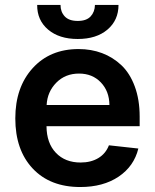

<svg xmlns="http://www.w3.org/2000/svg" viewBox="-20 -753 632 784"><path d="M367.7 -732.9H463.9Q463.9 -670.4 418.7 -632.1Q373.5 -593.8 297.4 -593.8Q221.7 -593.8 176.5 -632.1Q131.3 -670.4 131.8 -732.9H227.1Q227.1 -704.6 244.4 -686Q261.7 -667.5 297.4 -667.5Q333 -667.5 350.1 -686Q367.2 -704.6 367.7 -732.9ZM307.6 10.7Q184.6 10.7 113.5 -64.9Q42.5 -140.6 42.5 -269.5Q42.5 -396.5 113.3 -474.6Q184.1 -552.7 300.8 -552.7Q352.5 -552.7 396.7 -536.1Q440.9 -519.5 475.6 -486.8Q510.3 -454.1 530.3 -400.1Q550.3 -346.2 550.3 -276.9V-237.8H169.9Q170.4 -168.5 208.3 -128.9Q246.1 -89.4 309.1 -89.4Q351.1 -89.4 381.3 -107.4Q411.6 -125.5 424.8 -159.7L544.9 -146.5Q527.3 -74.2 464.4 -31.7Q401.4 10.7 307.6 10.7ZM170.4 -324.2H426.8Q426.3 -380.4 391.8 -416.5Q357.4 -452.6 302.7 -452.6Q246.6 -452.6 210 -415.5Q173.3 -378.4 170.4 -324.2Z"/></svg>

Font: Interop SemBd
Style: Regular
Weight: 600
Designer: Rasmus Andersson, Google, Jang Haemin
Foundry: jhaemin
Version: Version 1.007